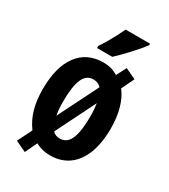

<svg xmlns="http://www.w3.org/2000/svg" viewBox="-201 -860 891 1015"><g transform="rotate(30 244.0 -352.5)"><path d="M452.1 -274.9Q452.1 -185.5 427.7 -121.8Q403.3 -58.1 356.7 -24.2Q310.1 9.8 243.2 9.8Q218.3 9.8 196.5 4.4Q174.8 -1 154.8 -12.2L120.1 61L54.2 29.8L98.1 -58.1Q65.4 -102.5 50.8 -155.5Q36.1 -208.5 36.1 -274.9Q36.1 -410.2 90.6 -483.6Q145 -557.1 245.1 -557.1Q270.5 -557.1 292.5 -551Q314.5 -544.9 334 -532.2L365.2 -592.8L430.2 -562L393.1 -484.9Q421.9 -448.2 437 -394.5Q452.1 -340.8 452.1 -274.9ZM162.1 -272.9Q162.1 -247.6 163.8 -226.6Q165.5 -205.6 168.9 -189L291 -433.1Q281.7 -443.4 270 -448.2Q258.3 -453.1 244.1 -453.1Q200.7 -453.1 181.4 -408.4Q162.1 -363.8 162.1 -272.9ZM326.2 -274.9Q326.2 -298.3 324.7 -317.9Q323.2 -337.4 320.8 -353L200.2 -110.8Q208.5 -102.1 219.5 -97.4Q230.5 -92.8 243.2 -92.8Q273.4 -92.8 291.5 -113.3Q309.6 -133.8 317.9 -174.3Q326.2 -214.8 326.2 -274.9ZM407.2 -766.1V-756.8Q397 -742.7 380.9 -723.6Q364.7 -704.6 345.5 -683.6Q326.2 -662.6 306.4 -642.3Q286.6 -622.1 269 -606H176.3V-619.1Q193.8 -645.5 208.5 -670.7Q223.1 -695.8 235.6 -719.7Q248 -743.7 258.3 -766.1Z"/></g></svg>

Font: Open Sans Condensed
Style: Regular
Weight: 400
Width: 3
Designer: Monotype Design Team
Foundry: Monotype Imaging Inc.
Version: Version 3.000